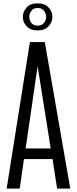

<svg xmlns="http://www.w3.org/2000/svg" viewBox="-20 -1106 452 1126"><path d="M19 0 155.3 -859.4H242.7L392.1 0H314.9L288.1 -173.3H120.6L95.7 0ZM130.4 -235.4H277.3L201.2 -714.8H200.2ZM200.7 -927.7Q157.2 -927.7 135.5 -952.4Q113.8 -977.1 113.8 -1006.8Q113.8 -1036.6 135.5 -1061.5Q157.2 -1086.4 200.7 -1086.4Q244.1 -1086.4 265.6 -1061.5Q287.1 -1036.6 287.1 -1006.8Q287.1 -977.1 265.6 -952.4Q244.1 -927.7 200.7 -927.7ZM200.7 -955.6Q225.6 -955.6 238 -971.7Q250.5 -987.8 250.5 -1006.8Q250.5 -1026.4 238 -1042.7Q225.6 -1059.1 200.7 -1059.1Q176.3 -1059.1 164.1 -1042.7Q151.9 -1026.4 151.9 -1006.8Q151.9 -987.8 164.1 -971.7Q176.3 -955.6 200.7 -955.6Z"/></svg>

Font: Antonio ExtraLight
Style: Regular
Weight: 250
Designer: Vernon Adams
Foundry: Vernon Adams
Version: Version 1.002